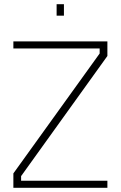

<svg xmlns="http://www.w3.org/2000/svg" viewBox="-20 -898 579 919"><path d="M44 1V-68L457 -642V-666H44V-700H494V-630L81 -55V-33H494V1ZM251 -823V-878H286V-823Z"/></svg>

Font: Cairo Play ExtraLight
Style: Regular
Weight: 250
Version: Version 3.119